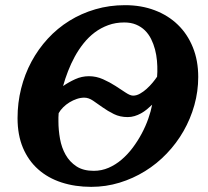

<svg xmlns="http://www.w3.org/2000/svg" viewBox="-20 -707 805 743"><path d="M747.1 -409.2Q747.1 -353.5 732.2 -300.3Q717.3 -247.1 690.2 -199.7Q663.1 -152.3 625.2 -112.8Q587.4 -73.2 541.3 -44.7Q495.1 -16.1 442.4 0Q389.6 16.1 333 16.1Q270.5 16.1 218 -1Q165.5 -18.1 127.7 -51.8Q89.8 -85.4 68.8 -135Q47.9 -184.6 47.9 -250Q47.9 -309.1 61.8 -364.5Q75.7 -419.9 101.8 -468.5Q127.9 -517.1 165 -557.4Q202.1 -597.7 248.5 -626.5Q294.9 -655.3 349.1 -671.1Q403.3 -687 463.9 -687Q526.9 -687 578.9 -667.2Q630.9 -647.5 668.2 -611.3Q705.6 -575.2 726.3 -523.9Q747.1 -472.7 747.1 -409.2ZM568.8 -301.8Q559.1 -292.5 548.3 -283.7Q537.6 -274.9 525.6 -268.3Q513.7 -261.7 500.7 -257.8Q487.8 -253.9 474.1 -253.9Q444.3 -253.9 420.7 -265.6Q397 -277.3 377.2 -291.5Q357.4 -305.7 340.1 -317.4Q322.8 -329.1 306.2 -329.1Q292 -329.1 277.3 -324.2Q262.7 -319.3 249 -311Q235.4 -302.7 224.4 -291.7Q213.4 -280.8 207 -269Q206.1 -261.2 206.1 -253.4V-237.8Q206.1 -204.1 212.2 -169.9Q218.3 -135.7 233.9 -108.2Q249.5 -80.6 275.9 -63.2Q302.2 -45.9 342.8 -45.9Q373 -45.9 400.1 -57.6Q427.2 -69.3 450.7 -89.4Q474.1 -109.4 493.7 -135.5Q513.2 -161.6 528.3 -189.9Q543.5 -218.3 553.7 -247.3Q564 -276.4 568.8 -301.8ZM588.9 -429.2Q589.4 -450.2 587.4 -472.4Q585.4 -494.6 579.8 -515.9Q574.2 -537.1 564.7 -556.2Q555.2 -575.2 540.8 -589.4Q526.4 -603.5 506.6 -611.8Q486.8 -620.1 460.9 -620.1Q427.2 -620.1 398.7 -609.6Q370.1 -599.1 346.4 -581.3Q322.8 -563.5 303.5 -539.3Q284.2 -515.1 269.3 -487.8Q254.4 -460.4 243.2 -431.4Q231.9 -402.3 224.1 -374Q246.1 -389.2 271.2 -400.6Q296.4 -412.1 324.2 -412.1Q352.5 -412.1 378.7 -400.4Q404.8 -388.7 426.8 -374.5Q448.7 -360.4 466.3 -348.6Q483.9 -336.9 495.1 -336.9Q508.3 -336.9 521.7 -344.5Q535.2 -352.1 547.6 -363.3Q560.1 -374.5 570.6 -387.2Q581.1 -399.9 587.9 -410.2Z"/></svg>

Font: Charis SIL
Style: Bold Italic
Weight: 700
Italic angle: -11°
Foundry: SIL International
Version: Version 4.112